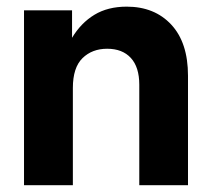

<svg xmlns="http://www.w3.org/2000/svg" viewBox="-20 -546 625 566"><path d="M194.8 -286.6V0H50.8V-515.6H192.4V-434.6Q218.8 -478.5 258.3 -502.4Q297.9 -526.4 353.5 -526.4Q435.5 -526.4 484.9 -473.4Q534.2 -420.4 534.2 -322.8V0H390.6V-296.4Q390.6 -348.1 365.7 -375.2Q340.8 -402.3 295.9 -402.3Q251.5 -402.3 223.1 -374.5Q194.8 -346.7 194.8 -286.6Z"/></svg>

Font: Inter Display
Style: Bold
Weight: 700
Designer: Rasmus Andersson
Foundry: rsms
Version: Version 4.001;git-9221beed3